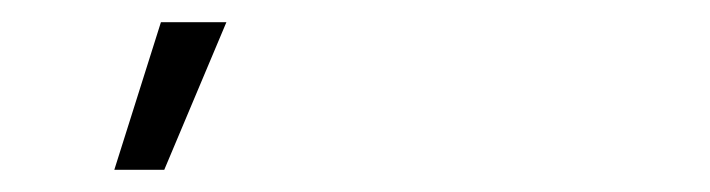

<svg xmlns="http://www.w3.org/2000/svg" viewBox="-20 -759 640 173"><path d="M83 -606 125 -739H184L128 -606Z"/></svg>

Font: Kulim Park Light
Style: Italic
Weight: 300
Italic angle: -8°
Designer: Noponies / Dale Sattler
Foundry: Noponies
Version: Version 1.000; ttfautohint (v1.8.3)